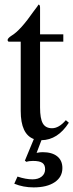

<svg xmlns="http://www.w3.org/2000/svg" viewBox="-20 -599 319 834"><path d="M88 99 127 5Q70 -16 70 -117V-418H17Q13 -421 13 -425Q13 -433 30 -444Q68 -466 127 -551Q129 -554 136.5 -563.5Q144 -573 147 -579Q154 -579 154 -566V-450H255V-418H154V-132Q154 -84 166 -63Q178 -42 206 -42Q236 -42 266 -77L279 -66Q231 9 160 10L139 65Q154 62 165 62Q206 62 228.5 80Q251 98 251 131Q251 170 217.5 192.5Q184 215 126 215Q81 215 42 199L56 168Q92 180 121 180Q146 180 161 168Q176 156 176 136Q176 117 164 108.5Q152 100 123 100Q106 100 95 104Z"/></svg>

Font: STIX
Style: Regular
Weight: 400
Designer: MicroPress Inc., with final additions and corrections provided by Coen Hoffman, Elsevier (retired)
Version: Version 1.1.1